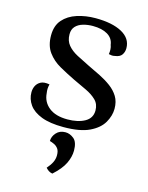

<svg xmlns="http://www.w3.org/2000/svg" viewBox="-115 -596 700 908"><g transform="rotate(15 235.0 -142.5)"><path d="M224 13Q158 13 116.5 -3Q75 -19 55.5 -46.5Q36 -74 36 -107Q36 -124 43 -138.5Q50 -153 65.5 -161.5Q81 -170 109 -165Q106 -154 105.5 -143.5Q105 -133 107 -121Q110 -79 142.5 -53Q175 -27 233 -27Q284 -27 317.5 -45.5Q351 -64 351 -102Q351 -133 331 -152.5Q311 -172 280 -186.5Q249 -201 215 -217Q176 -236 139.5 -256.5Q103 -277 79.5 -309Q56 -341 56 -391Q56 -439 81.5 -468Q107 -497 149 -510.5Q191 -524 239 -524Q321 -524 368.5 -498Q416 -472 416 -424Q416 -406 406.5 -392Q397 -378 373 -375Q365 -373 358 -373.5Q351 -374 343 -376Q345 -387 344.5 -399Q344 -411 340 -421Q336 -452 308.5 -468.5Q281 -485 236 -485Q211 -485 188.5 -478.5Q166 -472 152.5 -457.5Q139 -443 139 -419Q139 -387 156.5 -366Q174 -345 203.5 -329.5Q233 -314 266 -298Q296 -284 326 -269Q356 -254 381 -235.5Q406 -217 421 -192.5Q436 -168 436 -133Q436 -99 416.5 -65Q397 -31 351 -9Q305 13 224 13ZM231 239Q220 237 212.5 232Q205 227 198 219Q214 201 222 184.5Q230 168 230 150Q230 129 222 118Q214 107 202.5 101.5Q191 96 180 93Q180 71 196.5 52.5Q213 34 241 34Q263 34 282.5 50Q302 66 302 108Q302 138 286.5 170.5Q271 203 231 239Z"/></g></svg>

Font: Arima Medium
Style: Regular
Weight: 500
Designer: Joana Correia and Natanael Gama
Foundry: NDISCOVER
Version: Version 1.101;gftools[0.9.23]